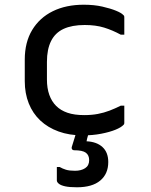

<svg xmlns="http://www.w3.org/2000/svg" viewBox="-20 -563 640 814"><path d="M335 -543Q379 -543 414 -535Q449 -527 472 -517.5Q495 -508 502 -500Q506 -497 506.5 -494.5Q507 -492 507 -489Q507 -471 507 -453Q507 -435 507 -416H492Q457 -435 421.5 -446Q386 -457 339 -457Q285 -457 249.5 -440.5Q214 -424 196.5 -389Q179 -354 179 -301V-226Q179 -189 189 -161Q199 -133 218 -114Q237 -95 266 -85Q295 -75 337 -75Q369 -75 395 -80Q421 -85 444.5 -94Q468 -103 492 -115H507Q507 -97 507 -78.5Q507 -60 507 -42Q507 -40 506.5 -38Q506 -36 504 -34Q494 -23 469.5 -13Q445 -3 409 4Q373 11 331 11Q274 11 228.5 -5.5Q183 -22 151 -52Q119 -82 102 -124.5Q85 -167 85 -219V-310Q85 -384 116.5 -436Q148 -488 204 -515.5Q260 -543 335 -543ZM364 -37Q362 -29 360 -20.5Q358 -12 356.5 -4Q355 4 353 11.5Q351 19 349 26L347 36Q390 38 414.5 60.5Q439 83 439 124Q439 174 405 202.5Q371 231 306 231Q275 231 256.5 227Q238 223 229.5 216Q221 209 221 202Q221 190 221 180Q221 170 221 161Q221 152 221 145H233Q245 152 259.5 156.5Q274 161 298 161Q324 161 341 150Q358 139 358 116Q358 95 344 84.5Q330 74 294 74Q289 74 286 70.5Q283 67 284 61Q288 49 291 38.5Q294 28 297.5 17.5Q301 7 303.5 -3Q306 -13 310 -23Q312 -29 316 -32Q320 -35 331 -36Q342 -37 364 -37Z"/></svg>

Font: Recursive Monospace
Style: Regular
Weight: 400
Version: Version 1.047